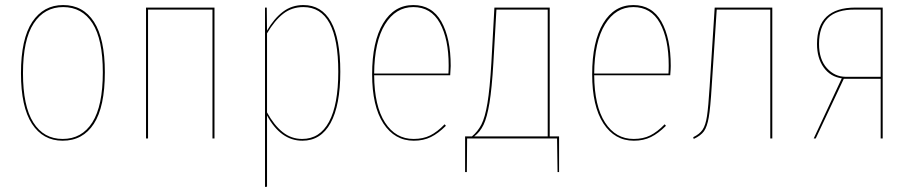

<svg xmlns="http://www.w3.org/2000/svg" viewBox="-20 -548 3614 760"><path d="M395 -262Q395 -125 351.5 -58Q308 9 228 9Q150 9 106.5 -58Q63 -125 63 -258Q63 -394 107.5 -461Q152 -528 230 -528Q309 -528 352 -461.5Q395 -395 395 -262ZM71 -258Q71 -128 112 -63Q153 2 228 2Q304 2 345.5 -63.5Q387 -129 387 -262Q387 -392 346 -456Q305 -520 230 -520Q156 -520 113.5 -455.5Q71 -391 71 -258Z M821 -510H566V0H558V-518H829V0H821Z M1327 -264Q1327 -131 1288.5 -61Q1250 9 1177 9Q1091 9 1037 -91V191L1029 192V-518H1036L1037 -427Q1065 -475 1100 -501.5Q1135 -528 1181 -528Q1253 -528 1290 -462Q1327 -396 1327 -264ZM1319 -264Q1319 -520 1181 -520Q1135 -520 1101 -493.5Q1067 -467 1037 -416V-103Q1065 -52 1099 -25Q1133 2 1176 2Q1246 2 1282.5 -66Q1319 -134 1319 -264Z M1762 -250H1461Q1462 -128 1504 -63Q1546 2 1617 2Q1655 2 1683 -12Q1711 -26 1740 -56L1745 -50Q1715 -20 1685.5 -5.5Q1656 9 1618 9Q1542 9 1497.5 -59.5Q1453 -128 1453 -254Q1453 -383 1496.5 -455.5Q1540 -528 1616 -528Q1690 -528 1727 -462.5Q1764 -397 1764 -287Q1764 -276 1762 -250ZM1756 -289Q1756 -394 1721 -457Q1686 -520 1616 -520Q1546 -520 1504 -451.5Q1462 -383 1461 -257H1755Q1756 -269 1756 -289Z M2193 -8V133H2187L2185 0H1829L1828 133H1821V-8H1848Q1871 -27 1885.5 -55Q1900 -83 1909.5 -140Q1919 -197 1925 -299L1937 -518H2156V-8ZM2148 -510H1945L1933 -300Q1927 -198 1917.5 -140.5Q1908 -83 1894 -54Q1880 -25 1857 -8H2148Z M2633 -250H2332Q2333 -128 2375 -63Q2417 2 2488 2Q2526 2 2554 -12Q2582 -26 2611 -56L2616 -50Q2586 -20 2556.5 -5.5Q2527 9 2489 9Q2413 9 2368.5 -59.5Q2324 -128 2324 -254Q2324 -383 2367.5 -455.5Q2411 -528 2487 -528Q2561 -528 2598 -462.5Q2635 -397 2635 -287Q2635 -276 2633 -250ZM2627 -289Q2627 -394 2592 -457Q2557 -520 2487 -520Q2417 -520 2375 -451.5Q2333 -383 2332 -257H2626Q2627 -269 2627 -289Z M3037 -518V0H3029V-510H2817L2797 -204Q2792 -121 2785.5 -83.5Q2779 -46 2766.5 -28.5Q2754 -11 2726 2L2724 -5Q2749 -17 2761 -34.5Q2773 -52 2778.5 -88.5Q2784 -125 2789 -205L2809 -518Z M3474 -518V0H3466V-236H3320L3209 0H3201L3312 -238Q3267 -244 3240.5 -281Q3214 -318 3214 -374Q3214 -518 3366 -518ZM3466 -244V-510H3366Q3292 -511 3257 -476.5Q3222 -442 3222 -374Q3222 -313 3253 -278.5Q3284 -244 3328 -244Z"/></svg>

Font: Fira Sans Compressed Eight
Style: Regular
Weight: 100
Width: 1
Designer: bBox Type GmbH & Carrois Corporate GbR & Edenspiekermann AG
Foundry: bBox Type GmbH & Carrois Corporate GbR & Edenspiekermann AG
Version: Version 4.301